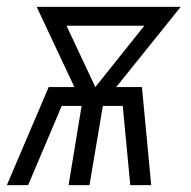

<svg xmlns="http://www.w3.org/2000/svg" viewBox="-37 -540 557 560"><path d="M-17 0 105 -286H180L70 -520H490L302 -286H377L404 0H343L321 -231H263L224 0H163L201 -231H143L45 0ZM241 -286 384 -465H157Z"/></svg>

Font: Iosevka SS04 Light
Style: Italic
Weight: 300
Italic angle: -9°
Monospace: yes
Designer: Belleve Invis
Foundry: Belleve Invis
Version: Version 19.0.0; ttfautohint (v1.8.4)